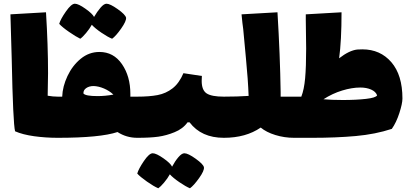

<svg xmlns="http://www.w3.org/2000/svg" viewBox="-20 -705 2217 1031"><path d="M322 -76Q322 -19 315 8Q308 35 290 35Q225 35 163.5 26.5Q102 18 61 0Q50 -42 43 -386L36 -628L227 -639Q238 -461 238 -312Q238 -267 236 -191Q265 -186 290 -186Q309 -186 315.5 -159Q322 -132 322 -76Z M749 -76Q749 -19 742 8Q735 35 717 35Q659 35 611 4Q518 35 290 35Q272 35 265 8Q258 -19 258 -76Q258 -132 264.5 -159Q271 -186 290 -186H314Q316 -241 342.5 -297Q369 -353 413.5 -389.5Q458 -426 514 -426Q590 -426 635 -360.5Q680 -295 680 -201V-186H717Q736 -186 742.5 -159Q749 -132 749 -76ZM589 -197Q568 -217 539 -229.5Q510 -242 483 -243Q459 -243 443 -232Q427 -221 428 -203Q439 -189 504 -189Q545 -189 589 -197ZM582 -497Q559 -506 524.5 -529.5Q490 -553 473 -572Q461 -550 442 -527.5Q423 -505 411 -497Q388 -508 351 -533.5Q314 -559 298 -577Q305 -602 334 -643.5Q363 -685 382 -685Q401 -685 439 -658Q477 -631 485 -614Q502 -643 520 -664Q538 -685 552 -685Q571 -685 612 -656Q653 -627 657 -610Q659 -592 630.5 -551.5Q602 -511 582 -497Z M1214 -76Q1214 -19 1207 8Q1200 35 1182 35Q1061 35 998 -48H987Q962 -13 917 5Q873 23 830 29Q787 35 717 35Q699 35 692 8Q685 -19 685 -76Q685 -132 691.5 -159Q698 -186 717 -186Q782 -186 826.5 -194.5Q871 -203 906.5 -230.5Q942 -258 965 -312L1064 -297Q1063 -287 1063 -271Q1063 -221 1089.5 -203.5Q1116 -186 1182 -186Q1201 -186 1207.5 -159Q1214 -132 1214 -76ZM1000 306Q978 297 943.5 273.5Q909 250 892 231Q880 253 861 275.5Q842 298 830 306Q806 296 769 270Q732 244 717 227Q724 202 752.5 160Q781 118 800 118Q819 118 857.5 145Q896 172 904 190Q920 160 938 139Q956 118 970 118Q990 118 1031 147.5Q1072 177 1075 193Q1078 211 1049 251.5Q1020 292 1000 306Z M1591 -76Q1591 -19 1584 8Q1577 35 1559 35Q1507 35 1458.5 20Q1410 5 1380 -20Q1300 35 1182 35Q1164 35 1157 8Q1150 -19 1150 -76Q1150 -132 1156.5 -159Q1163 -186 1182 -186Q1255 -186 1315 -190Q1312 -276 1300.5 -393.5Q1289 -511 1286 -549Q1282 -575 1277 -628L1470 -639Q1484 -408 1487 -210V-186H1559Q1578 -186 1584.5 -159Q1591 -132 1591 -76Z M1926 -440Q2022 -440 2081.5 -371Q2141 -302 2141 -176Q2141 -149 2124.5 -98Q2108 -47 2084 -13Q1996 16 1890.5 25.5Q1785 35 1658 35H1559Q1541 35 1534 8Q1527 -19 1527 -76Q1527 -132 1533.5 -159Q1540 -186 1559 -186H1598Q1613 -224 1618.5 -285Q1624 -346 1624 -445Q1624 -483 1622 -599V-628L1814 -639Q1814 -486 1801 -392Q1855 -434 1898 -439Q1908 -440 1926 -440ZM1821 -168Q1892 -168 1945 -174Q1998 -180 2005 -193Q1998 -213 1973 -224Q1948 -235 1915 -235Q1870 -235 1817.5 -219Q1765 -203 1717 -172Q1761 -168 1821 -168Z"/></svg>

Font: Lalezar
Style: Regular
Weight: 400
Designer: Borna Izadpanah
Foundry: Borna Izadpanah
Version: Version 1.003;November 28, 2018;FontCreator 11.5.0.2421 64-b